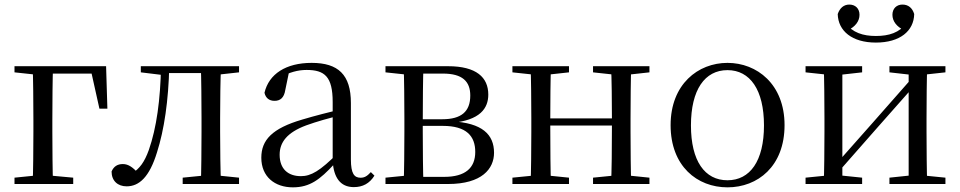

<svg xmlns="http://www.w3.org/2000/svg" viewBox="-20 -806 4206 841"><path d="M123.1 0H212.3C210.3 -48.6 209.3 -160.1 209.3 -228.5V-280C209.3 -355.1 210.3 -467.4 212.3 -516H123.1C125.3 -467.4 126.3 -355.1 126.3 -280V-228.5C126.3 -160.1 125.3 -48.6 123.1 0ZM167 -483.7H407.3L375.3 -510.7L415.5 -329.9H450.4L444.7 -516H167ZM43.5 0H300.7V-27.8L182.9 -38.6H150.9L43.5 -27.8ZM43.5 -489.1 152.7 -477.4H167V-516H43.5Z M534.7 10.2C589.2 10.2 634.4 -29.9 667.6 -138.5C699.2 -236.8 718.2 -366.4 721.4 -516H685.3C682.7 -369.7 665.7 -245.6 631.9 -149.1C612.6 -95.5 591.9 -67.7 558 -46.1V-35.9H586.6V-45.9C562.4 -72.8 542.5 -87.4 518.3 -87.4C494.5 -87.4 478.2 -77.1 468.7 -54.8C468.7 -13.7 495.9 10.2 534.7 10.2ZM596.8 -489.1 692.8 -477.4H700V-516H596.8ZM701.8 -486H892.9V-516H701.8ZM780.2 0H1027V-27.8L921.3 -38.6H888.9L780.2 -27.8ZM859.7 0H948.2C945.4 -48.6 944.2 -160.1 944.2 -228.5V-288.3C944.2 -355.1 945.4 -467.4 948.2 -516H859.7C861.7 -467.4 862.7 -355.1 862.7 -288.3V-228.5C862.7 -160.1 861.7 -48.6 859.7 0ZM903.5 -477.4H921.3L1027 -489.1V-516H903.5Z M1262.7 14.6C1337.3 14.6 1381.6 -19.6 1443.9 -87.1H1467.5L1458.8 -134.4C1381.6 -57.1 1342.3 -34.4 1298.1 -34.4C1242 -34.4 1204.9 -65.8 1204.9 -128.2C1204.9 -183 1237.6 -225.8 1321.6 -257C1366.6 -273.5 1424.6 -289.3 1477.8 -303.3V-327.7C1424 -315.5 1359.4 -298.9 1303.9 -282.3C1171.7 -243.6 1124.6 -192.6 1124.6 -115.1C1124.6 -31.8 1183.8 14.6 1262.7 14.6ZM1529.8 13.6C1568.7 13.6 1598.8 -2.3 1620.1 -36.7L1604.4 -52.1C1587.8 -33.9 1576 -27.5 1559.4 -27.5C1531.8 -27.5 1517 -45.3 1517 -107.7V-354.6C1517 -479.1 1461.2 -530.6 1345.2 -530.6C1232.1 -530.6 1157.7 -481.7 1138.5 -399.7C1143.5 -376.8 1159.1 -364.3 1182.4 -364.3C1207 -364.3 1224.4 -376.9 1229.8 -412.7L1246.2 -491.9L1202.7 -464.7C1247.2 -489.6 1284.7 -499.6 1323 -499.6C1402.2 -499.6 1437.2 -470.1 1437.2 -359V-99.7C1441.7 -28.9 1470.2 13.6 1529.8 13.6Z M1668.5 0H1942.6C2091 0 2144 -66.8 2144 -136.9C2144 -216.8 2092.3 -267.9 1958.1 -274.5L1955.5 -267.5C2083.8 -278.5 2118.8 -332.1 2118.8 -391.7C2118.8 -467 2066.8 -516 1942.6 -516H1668.5V-489.1L1777.7 -477.4L1791.2 -483.7H1920C2005.4 -483.7 2039.9 -449.5 2039.9 -387.5C2039.9 -317.3 2000.8 -283.7 1917 -283.7H1791.2V-254.6H1919.6C2023.5 -254.6 2061.7 -209.7 2061.7 -140.4C2061.7 -70.7 2018.7 -31.3 1925.6 -31.3H1791.2L1777.7 -38.6L1668.5 -27.8ZM1748.1 0H1834.8C1832.8 -48.6 1831.8 -160.1 1831.8 -228.5V-272C1831.8 -355.1 1832.8 -467.4 1834.8 -516H1748.1C1750.3 -467.4 1751.3 -355.1 1751.3 -288.3V-228.5C1751.3 -160.1 1750.3 -48.6 1748.1 0Z M2304.1 0H2393.3C2391.3 -48.6 2390.3 -160.1 2390.3 -260.2V-279.8C2390.3 -355.1 2391.3 -467.4 2393.3 -516H2304.1C2306.3 -467.4 2307.3 -355.1 2307.3 -288.3V-228.5C2307.3 -160.1 2306.3 -48.6 2304.1 0ZM2656.4 0H2744.9C2742.9 -48.6 2741.9 -160.1 2741.9 -228.5V-288.3C2741.9 -355.1 2742.9 -467.4 2744.9 -516H2656.4C2659.4 -467.4 2660.4 -355.1 2660.4 -279.8V-260.2C2660.4 -160.1 2659.4 -48.6 2656.4 0ZM2224.5 0H2472.3V-27.8L2365.7 -38.6H2333.7L2224.5 -27.8ZM2224.5 -489.1 2333.7 -477.4H2365.7L2472.3 -489.1V-516H2224.5ZM2577.6 0H2824.7V-27.8L2718.8 -38.6H2685.8L2577.6 -27.8ZM2577.6 -489.1 2685.8 -477.4H2718.8L2824.7 -489.1V-516H2577.6ZM2348 -256H2700.9V-287.5H2348Z M3166.5 14.6C3298.8 14.6 3416.5 -77.3 3416.5 -257.8C3416.5 -437.6 3295.2 -530.6 3166.5 -530.6C3037.9 -530.6 2917.4 -437.2 2917.4 -257.8C2917.4 -77.9 3034 14.6 3166.5 14.6ZM3166.5 -16.4C3067 -16.4 3006.5 -100.8 3006.5 -256.6C3006.5 -412.7 3067 -498.8 3166.5 -498.8C3265.3 -498.8 3326.4 -412.7 3326.4 -256.6C3326.4 -100.8 3265.3 -16.4 3166.5 -16.4Z M3816.5 -619.5C3922 -619.5 3982.8 -670.1 3984.4 -744.5C3976.5 -770.8 3959 -786 3932.9 -786C3907.9 -786 3889 -769.1 3889 -741.2C3889 -712.8 3908.2 -688.7 3939.3 -674.1L3951.3 -705.6C3919.8 -662.6 3873.8 -648.4 3816.5 -648.4C3760.8 -648.4 3714.3 -662.6 3682.5 -705.6L3694.7 -674.1C3725.8 -688.7 3744.8 -712.8 3744.8 -741.2C3744.8 -769.1 3726.1 -786 3700.3 -786C3675.8 -786 3658.5 -770.8 3649.4 -744.5C3651.2 -670.5 3712.1 -619.5 3816.5 -619.5ZM3508.5 0H3756.3V-27.8L3651.3 -38.6H3616.7L3508.5 -27.8ZM3875.9 0H4121.2V-27.8L4013 -38.6H3978.6L3875.9 -27.8ZM3588.1 0H3669.7V-516H3588.1C3590.3 -467.4 3591.3 -355.1 3591.3 -288.3V-228.5C3591.3 -160.1 3590.3 -48.6 3588.1 0ZM3647.1 -46.9 3825.1 -249.4 4003.4 -451H4014.7L3981 -470.9L3800.2 -265.6L3623.3 -65.8H3611.9ZM3960.1 0H4041.4C4039.4 -48.6 4038.4 -160.1 4038.4 -228.5V-288.3C4038.4 -355.1 4039.4 -467.4 4041.4 -516H3960.1ZM3508.5 -489.1 3617.7 -477.4H3652.1L3756.3 -489.1V-516H3508.5ZM3875.9 -489.1 3979.4 -477.4H4013.8L4121.2 -489.1V-516H3875.9Z"/></svg>

Font: Source Han Serif CN VF
Style: Regular
Weight: 250
Designer: Ryoko NISHIZUKA 西塚涼子 (kana & ideographs); Frank Grießhammer (Latin, Greek & Cyrillic); Wenlong ZHANG 张文龙 (bopomofo); San
Foundry: Adobe
Version: Version 2.002;hotconv 1.1.0;makeotfexe 2.6.0